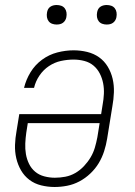

<svg xmlns="http://www.w3.org/2000/svg" viewBox="-20 -739 540 767"><path d="M198 8Q171 8 144.5 1.5Q118 -5 97.5 -20.5Q77 -36 64 -58.5Q51 -81 45 -107Q39 -133 40 -160.5Q41 -188 46 -215L57 -283H384L390 -321Q394 -342 395 -364Q396 -386 392 -406.5Q388 -427 378.5 -445.5Q369 -464 353.5 -477Q338 -490 317 -495.5Q296 -501 274 -501Q249 -501 223.5 -495.5Q198 -490 175.5 -475Q153 -460 137.5 -437Q122 -414 116 -388H76Q84 -421 102 -450.5Q120 -480 148 -500.5Q176 -521 209 -529.5Q242 -538 274 -538Q302 -538 328.5 -531.5Q355 -525 376 -510Q397 -495 410.5 -472.5Q424 -450 430 -424Q436 -398 435 -370Q434 -342 429 -315L408 -185Q404 -160 396 -135Q388 -110 374.5 -87.5Q361 -65 341 -46Q321 -27 297.5 -14.5Q274 -2 248.5 3Q223 8 198 8ZM199 -29Q220 -29 241 -33Q262 -37 281 -48Q300 -59 315.5 -75.5Q331 -92 342 -110.5Q353 -129 359 -149.5Q365 -170 369 -191L378 -247H91L85 -209Q82 -188 81 -166Q80 -144 83.5 -123.5Q87 -103 96 -84.5Q105 -66 120.5 -53Q136 -40 157 -34.5Q178 -29 199 -29ZM406 -641Q397 -641 388.5 -644Q380 -647 374.5 -654Q369 -661 367.5 -670.5Q366 -680 368 -690Q369 -696 372 -702Q375 -708 381 -712Q387 -716 393.5 -717.5Q400 -719 406 -719Q416 -719 424.5 -716Q433 -713 438.5 -706Q444 -699 445.5 -689.5Q447 -680 445 -670Q444 -664 440.5 -658Q437 -652 431.5 -648Q426 -644 419.5 -642.5Q413 -641 406 -641ZM206 -641Q197 -641 188.5 -644Q180 -647 174.5 -654Q169 -661 167.5 -670.5Q166 -680 168 -690Q169 -696 172 -702Q175 -708 181 -712Q187 -716 193.5 -717.5Q200 -719 206 -719Q216 -719 224.5 -716Q233 -713 238.5 -706Q244 -699 245.5 -689.5Q247 -680 245 -670Q244 -664 240.5 -658Q237 -652 231.5 -648Q226 -644 219.5 -642.5Q213 -641 206 -641Z"/></svg>

Font: Iosevka Curly Slab XLtObl
Style: Regular
Weight: 200
Italic angle: -9°
Monospace: yes
Designer: Belleve Invis
Foundry: Belleve Invis
Version: Version 11.1.0; ttfautohint (v1.8.3)